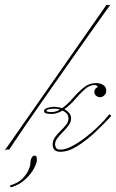

<svg xmlns="http://www.w3.org/2000/svg" viewBox="-125 -625 485 802"><path d="M320 -605Q325 -604 328 -603.5Q331 -603 336 -605Q334 -603 316 -577.5Q298 -552 268 -510Q238 -468 201.5 -416Q165 -364 126 -308.5Q87 -253 50 -200Q13 -147 -17 -103.5Q-47 -60 -65.5 -32Q-84 -4 -87 1Q-90 -4 -105 3ZM294 -219Q284 -219 276.5 -225Q269 -231 269 -241Q269 -252 276.5 -257Q284 -262 284 -262Q282 -265 279 -267.5Q276 -270 271 -270Q249 -270 229 -252Q209 -234 188.5 -210Q168 -186 144 -169Q155 -163 163.5 -153.5Q172 -144 172 -130Q172 -116 162 -102Q152 -88 138.5 -74.5Q125 -61 115 -48Q105 -35 105 -22Q105 -14 109.5 -7Q114 0 127 0Q148 0 175 -14Q202 -28 231 -50Q260 -72 286.5 -98Q313 -124 332 -148L340 -141Q312 -110 275 -75Q238 -40 199.5 -15.5Q161 9 127 9Q95 9 95 -22Q95 -38 105 -52Q115 -66 128 -78.5Q141 -91 151 -103.5Q161 -116 161 -130Q161 -143 153.5 -151Q146 -159 136 -163Q126 -157 114.5 -153Q103 -149 91 -149Q75 -149 67 -151.5Q59 -154 59 -162Q59 -170 74 -174.5Q89 -179 101 -179Q107 -179 116 -177.5Q125 -176 134 -173Q157 -189 178.5 -214Q200 -239 223.5 -258.5Q247 -278 277 -278Q295 -278 307 -269.5Q319 -261 319 -246Q319 -234 310.5 -226.5Q302 -219 294 -219ZM69 -162Q69 -157 91 -157Q108 -157 125 -167Q118 -170 111 -170.5Q104 -171 101 -171Q91 -171 80 -169Q69 -167 69 -162ZM-78 148Q-47 138 -30 120Q-13 102 -5.5 84.5Q2 67 2 57Q2 44 7 34.5Q12 25 19 25Q24 25 26.5 28Q29 31 29 44Q29 56 17 78.5Q5 101 -18 123Q-41 145 -74 156Q-81 158 -83 154Q-85 150 -78 148Z"/></svg>

Font: Kapakana Light
Style: Regular
Weight: 300
Designer: Kyosuke Nagai
Version: Version 1.000